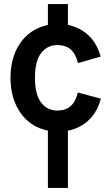

<svg xmlns="http://www.w3.org/2000/svg" viewBox="-20 -820 546 950"><path d="M268 -169Q198 -169 145 -201.5Q92 -234 62 -294.5Q32 -355 32 -435Q32 -516 62 -576Q92 -636 145 -668.5Q198 -701 268 -701Q346 -701 401.5 -659Q457 -617 478 -540L366 -508Q354 -555 329 -576Q304 -597 264 -597Q214 -597 183.5 -557.5Q153 -518 153 -435Q153 -352 183.5 -312.5Q214 -273 264 -273Q304 -273 329 -294.5Q354 -316 365 -362L479 -332Q458 -253 402 -211Q346 -169 268 -169ZM217 110V-233H316V110ZM217 -636V-800H316V-636Z"/></svg>

Font: Radio Canada Big Medium
Style: Regular
Weight: 500
Designer: Étienne Aubert Bonn
Foundry: Coppers and Brasses
Version: Version 1.001